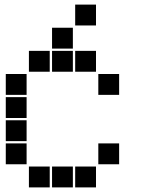

<svg xmlns="http://www.w3.org/2000/svg" viewBox="-20 -815 640 830"><path d="M306 -795Q305 -795 305 -795Q305 -795 305 -794V-706Q305 -705 305 -705Q305 -705 306 -705H394Q395 -705 395 -705Q395 -705 395 -706V-794Q395 -795 395 -795Q395 -795 394 -795ZM206 -695Q205 -695 205 -695Q205 -695 205 -694V-606Q205 -605 205 -605Q205 -605 206 -605H294Q295 -605 295 -605Q295 -605 295 -606V-694Q295 -695 295 -695Q295 -695 294 -695ZM106 -595Q105 -595 105 -595Q105 -595 105 -594V-506Q105 -505 105 -505Q105 -505 106 -505H194Q195 -505 195 -505Q195 -505 195 -506V-594Q195 -595 195 -595Q195 -595 194 -595ZM206 -595Q205 -595 205 -595Q205 -595 205 -594V-506Q205 -505 205 -505Q205 -505 206 -505H294Q295 -505 295 -505Q295 -505 295 -506V-594Q295 -595 295 -595Q295 -595 294 -595ZM306 -595Q305 -595 305 -595Q305 -595 305 -594V-506Q305 -505 305 -505Q305 -505 306 -505H394Q395 -505 395 -505Q395 -505 395 -506V-594Q395 -595 395 -595Q395 -595 394 -595ZM6 -495Q5 -495 5 -495Q5 -495 5 -494V-406Q5 -405 5 -405Q5 -405 6 -405H94Q95 -405 95 -405Q95 -405 95 -406V-494Q95 -495 95 -495Q95 -495 94 -495ZM406 -495Q405 -495 405 -495Q405 -495 405 -494V-406Q405 -405 405 -405Q405 -405 406 -405H494Q495 -405 495 -405Q495 -405 495 -406V-494Q495 -495 495 -495Q495 -495 494 -495ZM6 -395Q5 -395 5 -395Q5 -395 5 -394V-306Q5 -305 5 -305Q5 -305 6 -305H94Q95 -305 95 -305Q95 -305 95 -306V-394Q95 -395 95 -395Q95 -395 94 -395ZM6 -295Q5 -295 5 -295Q5 -295 5 -294V-206Q5 -205 5 -205Q5 -205 6 -205H94Q95 -205 95 -205Q95 -205 95 -206V-294Q95 -295 95 -295Q95 -295 94 -295ZM6 -195Q5 -195 5 -195Q5 -195 5 -194V-106Q5 -105 5 -105Q5 -105 6 -105H94Q95 -105 95 -105Q95 -105 95 -106V-194Q95 -195 95 -195Q95 -195 94 -195ZM406 -195Q405 -195 405 -195Q405 -195 405 -194V-106Q405 -105 405 -105Q405 -105 406 -105H494Q495 -105 495 -105Q495 -105 495 -106V-194Q495 -195 495 -195Q495 -195 494 -195ZM106 -95Q105 -95 105 -95Q105 -95 105 -94V-6Q105 -5 105 -5Q105 -5 106 -5H194Q195 -5 195 -5Q195 -5 195 -6V-94Q195 -95 195 -95Q195 -95 194 -95ZM206 -95Q205 -95 205 -95Q205 -95 205 -94V-6Q205 -5 205 -5Q205 -5 206 -5H294Q295 -5 295 -5Q295 -5 295 -6V-94Q295 -95 295 -95Q295 -95 294 -95ZM306 -95Q305 -95 305 -95Q305 -95 305 -94V-6Q305 -5 305 -5Q305 -5 306 -5H394Q395 -5 395 -5Q395 -5 395 -6V-94Q395 -95 395 -95Q395 -95 394 -95Z"/></svg>

Font: Doto Black
Style: Regular
Weight: 900
Version: Version 1.000